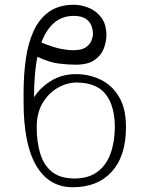

<svg xmlns="http://www.w3.org/2000/svg" viewBox="-20 -780 629 810"><path d="M299.7 -467.3Q356.5 -467.3 404.7 -443.9Q452.8 -420.5 482.2 -371.3Q511.7 -322.1 511.4 -244.3Q511.7 -122.5 452.2 -56.3Q392.8 9.9 286.9 9.9Q186.8 9.9 133.2 -80.6Q79.5 -171.2 79.5 -349.4V-390.6Q79.5 -464.5 89 -531.1Q98.4 -597.7 121.8 -649.1Q145.2 -700.6 186.8 -730.3Q228.3 -759.9 292.6 -759.9Q320.7 -759.9 352.3 -747.9Q383.9 -735.8 406.2 -707.6Q428.6 -679.3 429 -630.7Q428.6 -603.7 417.8 -575.1Q407 -546.5 378.9 -526.8Q350.9 -507.1 298.3 -507.1Q265.6 -507.1 226.4 -512.1Q187.1 -517 137.8 -540.5Q130.3 -503.9 127 -460.9Q123.6 -418 123.6 -369.3Q148.4 -409.4 194.6 -438.4Q240.8 -467.3 299.7 -467.3ZM302.6 -431.8Q261.4 -431.5 222.8 -409.1Q184.3 -386.7 159.6 -345Q134.9 -303.3 134.9 -244.3Q134.9 -181.8 149.5 -132.8Q164.1 -83.8 198.7 -55.6Q233.3 -27.3 294 -27Q354.4 -27.3 391.7 -55.6Q429 -83.8 446.6 -132.8Q464.1 -181.8 464.5 -244.3Q464.1 -333.5 425.8 -382.5Q387.4 -431.5 302.6 -431.8ZM154.5 -600.5Q205.3 -580.3 236.2 -574Q267 -567.8 288.4 -568.2Q323.9 -567.8 341.8 -580.3Q359.7 -592.7 365.9 -609Q372.2 -625.4 372.2 -636.4Q372.2 -653.1 365.9 -670.6Q359.7 -688.2 342.3 -700.5Q324.9 -712.7 291.2 -713.1Q241.8 -712.7 208.1 -683.4Q174.4 -654.1 154.5 -600.5Z"/></svg>

Font: Inter UI Thin
Style: Regular
Weight: 100
Designer: Rasmus Andersson
Foundry: rsms
Version: 3.2;8d6f07862